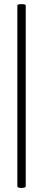

<svg xmlns="http://www.w3.org/2000/svg" viewBox="-20 -758 208 940"><path d="M106 153.8Q106 162.1 85.4 162.1Q64.9 162.1 64.9 153.8V-731Q64.9 -737.8 85.4 -737.8Q106 -737.8 106 -731Z"/></svg>

Font: Cormorant-Medium
Style: Regular
Weight: 500
Designer: Christian Thalmann (Catharsis Fonts)
Version: Version 3.000